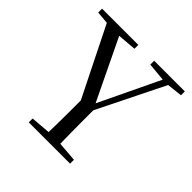

<svg xmlns="http://www.w3.org/2000/svg" viewBox="-185 -893 1057 1057"><g transform="rotate(45 343.5 -364.0)"><path d="M184 0V-30.1L331.2 -42.1H357.5L505.5 -30.1V0ZM298.2 0Q299.2 -38.2 299.7 -69.7Q300.2 -101.3 300.7 -135.6Q301.2 -169.9 301.2 -214.5Q301.2 -259 301.2 -322.5H388.3Q388.3 -259.3 388.3 -214.7Q388.3 -170.2 388.7 -136.2Q389.1 -102.3 389.6 -70.2Q390.1 -38.2 391.1 0ZM316.7 -257.1 82.2 -728H180.4L383.4 -306.3H357.4L363 -319.6L558.5 -728H601L368.1 -257.1ZM26.8 -698V-728H308.9V-698L175.2 -686.9H149.5ZM432.3 -698V-728H671.1V-698L570.5 -686.9H551Z"/></g></svg>

Font: Noto Serif KR
Style: Regular
Weight: 200
Designer: Ryoko NISHIZUKA 西塚涼子 (kana & ideographs); Frank Grießhammer (Latin, Greek & Cyrillic); Wenlong ZHANG 张文龙 (bopomofo); San
Foundry: Adobe
Version: Version 2.001;hotconv 1.1.0;makeotfexe 2.6.0